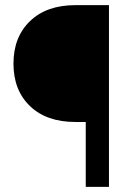

<svg xmlns="http://www.w3.org/2000/svg" viewBox="-20 -731 529 751"><path d="M315.4 0V-253.9H274.4Q162.1 -253.9 97.4 -315.9Q32.7 -377.9 32.7 -482.4Q32.7 -586.4 97.7 -648.7Q162.6 -710.9 274.9 -710.9H406.2V0Z"/></svg>

Font: Vazir FD
Style: FD
Weight: 400
Foundry: Based on Dejavu fonts, by Saber Rastikerdar
Version: Version 26.0.0